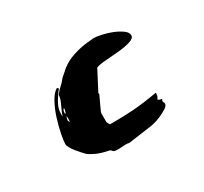

<svg xmlns="http://www.w3.org/2000/svg" viewBox="-63 -318 411 387"><g transform="rotate(-30 142.5 -124.5)"><path d="M30 -77Q30 -84 33 -99.5Q36 -115 41.5 -132.5Q47 -150 55 -164.5Q63 -179 72 -184L75 -181Q68 -173 60.5 -160Q53 -147 53 -136V-128Q55 -135 61.5 -148.5Q68 -162 68 -168V-170Q76 -180 80 -183Q84 -186 92 -196L108 -210Q121 -220 136.5 -225Q152 -230 166 -232L186 -234Q192 -234 204 -231.5Q216 -229 227 -224.5Q238 -220 246.5 -214Q255 -208 255 -201Q255 -194 243.5 -190.5Q232 -187 217 -185.5Q202 -184 186.5 -183Q171 -182 163 -179L139 -133L140 -131Q135 -120 129.5 -108.5Q124 -97 124 -95V-74L128 -67H137Q159 -67 182 -68.5Q205 -70 240 -76L239 -68L236 -63Q236 -61 239.5 -60Q243 -59 245 -59Q243 -57 243 -54Q243 -52 244 -51Q245 -50 245 -48Q245 -43 238 -38.5Q231 -34 222 -30Q213 -26 204.5 -24Q196 -22 193 -22L143 -15Q140 -16 134 -16Q129 -16 125.5 -15.5Q122 -15 118 -15Q107 -15 105.5 -18Q104 -21 100 -22Q84 -25 73 -30Q62 -35 56 -40Q54 -42 49.5 -47Q45 -52 40.5 -57.5Q36 -63 33 -68.5Q30 -74 30 -77ZM60 -126Q60 -124 59 -121Q58 -118 58 -116L60 -111Q61 -113 61 -121ZM62 -130Q62 -132 63 -135Q64 -138 64 -140V-142Q60 -139 60 -132Z"/></g></svg>

Font: East Sea Dokdo
Style: Regular
Weight: 400
Designer: YoonDesign Inc.
Foundry: YoonDesign Inc.
Version: Version 1.00